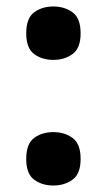

<svg xmlns="http://www.w3.org/2000/svg" viewBox="-20 -565 331 593"><path d="M145 -380Q110 -380 85.5 -398Q61 -416 61 -462Q61 -509 85.5 -527Q110 -545 145 -545Q179 -545 204 -527Q229 -509 229 -462Q229 -416 204 -398Q179 -380 145 -380ZM145 8Q110 8 85.5 -10Q61 -28 61 -74Q61 -121 85.5 -139Q110 -157 145 -157Q179 -157 204 -139Q229 -121 229 -74Q229 -28 204 -10Q179 8 145 8Z"/></svg>

Font: Noto Serif SemiCondensed ExtraBold
Style: Regular
Weight: 800
Width: 4
Designer: Monotype Design Team
Foundry: Monotype Imaging Inc.
Version: Version 2.015